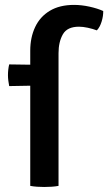

<svg xmlns="http://www.w3.org/2000/svg" viewBox="-20 -759 442 784"><path d="M159.5 -494 158.5 -410 17.5 -407.5Q15.5 -417.5 14 -429.5Q12.5 -441.5 12.5 -452Q12.5 -475 17.5 -496ZM103.5 -552Q103.5 -606 123.5 -648.5Q143.5 -691 183.5 -715Q223.5 -739 282.5 -739Q312.5 -739 345.5 -731.8Q378.5 -724.5 401.5 -714Q402 -694 395 -671Q388 -648 375.5 -635Q358 -641.5 338 -645.8Q318 -650 302.5 -650Q254.5 -650 236.8 -619Q219 -588 219 -542V0Q206 2.5 190.5 3.5Q175 4.5 160.5 4.5Q146.5 4.5 131.5 3.5Q116.5 2.5 103.5 0Z"/></svg>

Font: Signika Medium
Style: Regular
Weight: 500
Designer: Anna Giedry
Foundry: Anna Giedry
Version: Version 2.000